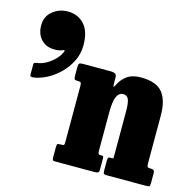

<svg xmlns="http://www.w3.org/2000/svg" viewBox="-110 -872 996 984"><g transform="rotate(15 388.5 -380.0)"><path d="M17 -656.5Q17 -703.5 51.8 -731.5Q86.5 -759.5 131.5 -759.5Q185.5 -759.5 219.2 -722.8Q253 -686 253 -612Q253 -567 233.5 -527.8Q214 -488.5 183 -458.2Q152 -428 116 -409.5Q80 -391 46.5 -387Q37 -386 33.2 -388.2Q29.5 -390.5 29.5 -401V-450.5Q29.5 -457.5 32.8 -459.8Q36 -462 42 -463Q70 -466 96 -481Q122 -496 141 -517Q160 -538 166.5 -558Q169 -566.5 158.5 -561.5Q142.5 -553.5 114 -553.5Q70 -553.5 43.5 -581.8Q17 -610 17 -656.5ZM274.5 -428.5H270Q257.5 -428.5 254.5 -433Q251.5 -437.5 251.5 -453.5V-494.5Q251.5 -511 255.5 -515.5Q259.5 -520 274 -520H425.5Q438 -520 446.2 -515.2Q454.5 -510.5 454.5 -494V-474.5Q454.5 -454 456.2 -448.8Q458 -443.5 465.5 -459Q479 -488.5 506.5 -509.2Q534 -530 580.5 -530Q662.5 -530 695.8 -489Q729 -448 729 -367.5V-113.5Q729 -98.5 732.8 -95Q736.5 -91.5 748.5 -91.5H753Q770 -91.5 770 -73.5V-24.5Q770 -6.5 767.2 -3.2Q764.5 0 747 0H540.5Q527.5 0 524.5 -4Q521.5 -8 521.5 -21.5V-69.5Q521.5 -79 522.8 -85.2Q524 -91.5 532 -91.5H544.5Q550.5 -91.5 551 -94.8Q551.5 -98 551.5 -111.5V-342Q551.5 -386.5 543.8 -405.2Q536 -424 514.5 -424Q493 -424 481.2 -399Q469.5 -374 469.5 -315.5V-110.5Q469.5 -91.5 478 -91.5H489Q496.5 -91.5 498 -88.2Q499.5 -85 499.5 -72.5V-17.5Q499.5 -6 493.5 -3Q487.5 0 476.5 0H267.5Q256 0 253.8 -3.8Q251.5 -7.5 251.5 -19.5V-72Q251.5 -85 254.5 -88.2Q257.5 -91.5 270.5 -91.5H276.5Q286 -91.5 288.8 -94Q291.5 -96.5 291.5 -111V-406.5Q291.5 -421 288.2 -424.8Q285 -428.5 274.5 -428.5Z"/></g></svg>

Font: Besley* Condensed Heavy
Style: Regular
Weight: 800
Width: 3
Designer: Owen Earl
Foundry: indestructible type*
Version: Version 3.000; ttfautohint (v1.8.3)